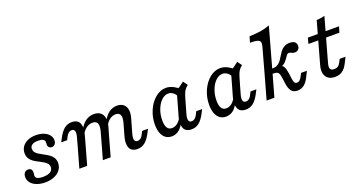

<svg xmlns="http://www.w3.org/2000/svg" viewBox="-41 -1195 3288 1762"><g transform="rotate(-20 1603.0 -314.0)"><path d="M20.7 -97.4Q20.7 -123.7 33.8 -139.1Q46.9 -154.5 69.4 -154.5Q87.9 -154.5 97.6 -144Q107.3 -133.6 107.3 -112.9Q107.3 -107.7 106.8 -102.6Q106.3 -97.4 105.4 -92.3Q105.3 -88.2 104.9 -85.7Q104.5 -83.2 104.5 -79.2Q104.5 -67.4 112.5 -59.4Q120.5 -51.5 136.5 -47.5Q152.5 -43.5 176.3 -43.5Q222.8 -43.5 248 -59.2Q273.2 -74.9 273.2 -103.9Q273.2 -122.9 262.8 -137Q252.3 -151.1 236.3 -161.3Q220.3 -171.5 192.9 -185.5Q159.7 -202.2 139.1 -216.2Q118.6 -230.1 104.4 -252Q90.2 -274 90.2 -305.2Q90.2 -341.1 109.6 -368.6Q129 -396.2 163.6 -411.2Q198.1 -426.1 242.7 -426.1Q284.6 -426.1 317.9 -413.1Q351.2 -400.2 370.1 -377.1Q388.9 -354 388.9 -324.8Q388.9 -301.6 377 -287.1Q365.1 -272.6 345.7 -272.6Q329.1 -272.6 318.7 -283.2Q308.4 -293.8 308.4 -310.8Q308.4 -315.2 308.6 -318.1Q308.8 -321 309 -325.2Q309.2 -327.9 309.3 -329.4Q309.4 -330.9 309.4 -333.4Q309.4 -352.2 293.2 -361.7Q277 -371.3 244.4 -371.3Q206.2 -371.3 186.4 -357.8Q166.5 -344.4 166.5 -320.5Q166.5 -301.5 176.9 -287.1Q187.4 -272.6 203 -262.5Q218.7 -252.3 246.8 -237.5Q280.7 -219.4 300.9 -205.5Q321.1 -191.5 335.2 -169.7Q349.4 -147.8 349.4 -117.3Q349.4 -79.8 327.7 -50.4Q305.9 -20.9 267 -4.8Q228.1 11.3 178.9 11.3Q132.9 11.3 96.9 -2.5Q60.8 -16.2 40.8 -41Q20.7 -65.7 20.7 -97.4Z M568.4 -356.8Q551.5 -356.8 537.9 -346Q524.3 -335.2 513 -313.6L498.3 -284.2H441L459.2 -319.6Q488 -375.6 519.9 -400.9Q551.9 -426.1 591.8 -426.1Q651.3 -426.1 668.8 -384.5Q686.4 -342.9 667.7 -275.7L648.6 -206.7H572.5L592.9 -281.5Q602.5 -316.8 596.8 -336.8Q591.1 -356.8 568.4 -356.8ZM572.5 -206.7H648.6L590.5 0H514.3ZM772.1 -355.9Q740.5 -355.9 713.7 -337.9Q686.9 -319.8 666.4 -285.2L664.6 -322.7Q692.7 -374.7 728.6 -400.4Q764.6 -426.1 809 -426.1Q848.4 -426.1 872.8 -407.1Q897.2 -388 903.6 -352.8Q910 -317.6 896.4 -270.7L878 -206.7H801.9L815.3 -255.9Q828.7 -305.2 818 -330.6Q807.2 -355.9 772.1 -355.9ZM801.9 -206.7H878L819.9 0H743.8ZM997.5 -355.9Q967.5 -355.9 941.5 -337.9Q915.5 -319.8 895.8 -285.2L894 -322.7Q921.3 -374.7 956.4 -400.4Q991.6 -426.1 1035 -426.1Q1072.9 -426.1 1096.9 -407.1Q1120.8 -388.1 1126.8 -353.7Q1132.8 -319.2 1119.9 -273.9L1100.7 -206.7H1024.6L1038.9 -257.9Q1052.3 -305.5 1041.6 -330.7Q1030.9 -355.9 997.5 -355.9ZM1104 -56.6Q1121 -56.6 1135 -67.4Q1149 -78.2 1159.4 -99.8L1174.2 -129.2H1231.5L1213.3 -93.8Q1184.5 -37.8 1152.5 -12.5Q1120.6 12.7 1080.7 12.7Q1021.2 12.7 1003.6 -28.9Q986.1 -70.5 1004.8 -137.7L1024.6 -206.7H1100.7L1079.5 -131.9Q1069.9 -96.6 1075.7 -76.6Q1081.4 -56.6 1104 -56.6Z M1303.7 -143.1Q1303.7 -215.9 1332.8 -281.6Q1361.9 -347.3 1410.3 -386.7Q1458.7 -426.1 1513.1 -426.1Q1547 -426.1 1582 -408.8Q1616.9 -391.5 1649.9 -358.4L1593.3 -314.2Q1580.6 -340.4 1560 -355Q1539.4 -369.7 1514.9 -369.7Q1479.9 -369.7 1449 -339.9Q1418 -310.2 1399.3 -261.2Q1380.7 -212.2 1380.7 -155.9Q1380.7 -107.3 1395.9 -83.4Q1411.1 -59.5 1442.2 -59.5Q1472 -59.5 1497.3 -80Q1522.6 -100.6 1540.7 -138.9L1540.3 -95.5Q1522 -43.8 1489.6 -16.2Q1457.1 11.3 1414.5 11.3Q1379.7 11.3 1354.9 -6.9Q1330.1 -25 1316.9 -59.7Q1303.7 -94.5 1303.7 -143.1ZM1681 -426.1 1712.5 -383.4Q1686.6 -362.3 1674.9 -342.6Q1663.2 -322.9 1651.1 -281.8L1629.4 -206.7H1553.3L1599.8 -370.8Q1617.6 -379.9 1636.4 -393.1Q1655.2 -406.4 1681 -426.1ZM1632.7 -56.6Q1649.6 -56.6 1663.6 -67.4Q1677.6 -78.2 1688.1 -99.8L1702.9 -129.2H1760.1L1742 -93.8Q1713.2 -37.8 1681.2 -12.5Q1649.3 12.7 1609.3 12.7Q1549.9 12.7 1532.3 -28.9Q1514.8 -70.5 1533.5 -137.7L1553.3 -206.7H1629.4L1608.2 -131.9Q1598.6 -96.6 1604.3 -76.6Q1610.1 -56.6 1632.7 -56.6Z M1833.6 -143.1Q1833.6 -215.9 1862.6 -281.6Q1891.7 -347.3 1940.1 -386.7Q1988.6 -426.1 2043 -426.1Q2076.9 -426.1 2111.8 -408.8Q2146.7 -391.5 2179.7 -358.4L2123.1 -314.2Q2110.5 -340.4 2089.8 -355Q2069.2 -369.7 2044.8 -369.7Q2009.8 -369.7 1978.8 -339.9Q1947.8 -310.2 1929.2 -261.2Q1910.5 -212.2 1910.5 -155.9Q1910.5 -107.3 1925.7 -83.4Q1940.9 -59.5 1972 -59.5Q2001.9 -59.5 2027.2 -80Q2052.5 -100.6 2070.5 -138.9L2070.1 -95.5Q2051.9 -43.8 2019.4 -16.2Q1986.9 11.3 1944.3 11.3Q1909.5 11.3 1884.7 -6.9Q1859.9 -25 1846.7 -59.7Q1833.6 -94.5 1833.6 -143.1ZM2210.9 -426.1 2242.3 -383.4Q2216.4 -362.3 2204.7 -342.6Q2193 -322.9 2181 -281.8L2159.3 -206.7H2083.1L2129.6 -370.8Q2147.4 -379.9 2166.2 -393.1Q2185 -406.4 2210.9 -426.1ZM2162.5 -56.6Q2179.5 -56.6 2193.5 -67.4Q2207.5 -78.2 2218 -99.8L2232.7 -129.2H2290L2271.8 -93.8Q2243 -37.8 2211.1 -12.5Q2179.1 12.7 2139.2 12.7Q2079.7 12.7 2062.1 -28.9Q2044.6 -70.5 2063.3 -137.7L2083.1 -206.7H2159.3L2138.1 -131.9Q2128.4 -96.6 2134.2 -76.6Q2139.9 -56.6 2162.5 -56.6Z M2380.9 -550.8 2397.8 -608.1Q2457.6 -608.9 2507.1 -616.9Q2556.5 -625 2598.1 -641.1L2477.2 -206.7H2401L2475.3 -475.8Q2483.3 -505.6 2479.3 -521.3Q2475.2 -537 2452.6 -543.9Q2430 -550.8 2380.9 -550.8ZM2401 -206.7H2477.2L2419 0H2342.9ZM2557.1 -87.7 2548.1 -152.6Q2545 -176.1 2538.7 -189Q2532.5 -201.9 2521.3 -207Q2510 -212.1 2490.8 -212.1H2459.7L2471.9 -258.9H2498.5Q2525.3 -258.9 2544 -269.8Q2562.7 -280.7 2574.9 -296.5Q2587.1 -312.3 2603.2 -339Q2621 -368 2634.3 -385Q2647.7 -401.9 2669.1 -414Q2690.5 -426.1 2721.2 -426.1Q2753.2 -426.1 2770 -413Q2786.8 -399.9 2786.8 -375.5Q2786.8 -353.4 2773.3 -339.8Q2759.8 -326.1 2737.2 -326.1Q2727.9 -326.1 2720.9 -328.4Q2713.9 -330.6 2705.7 -335.1Q2699.9 -337.8 2694.6 -339.6Q2689.3 -341.4 2684.3 -341.4Q2673.1 -341.4 2666.3 -334.6Q2659.5 -327.8 2649.8 -312.5Q2634.6 -289.2 2618.2 -272.3Q2601.8 -255.4 2571.5 -241.7L2571.6 -256.6Q2592.7 -248.8 2603.7 -228.5Q2614.6 -208.2 2620.3 -166.9L2628.3 -106.5Q2632.3 -80.6 2640 -69.7Q2647.7 -58.9 2662.9 -58.9Q2677.3 -58.9 2689.2 -69.3Q2701.1 -79.7 2712.5 -102.4L2727.1 -130.6H2784.3L2754.5 -71.8Q2733.5 -29.7 2705.7 -9.2Q2677.9 11.3 2642.3 11.3Q2604.8 11.3 2584.6 -12.3Q2564.4 -35.9 2557.1 -87.7Z M3107.2 -549.2 3011.4 -206.7H2935.2L3027.7 -537.3Q3068.6 -538.7 3107.2 -549.2ZM2896.4 -413.4H3200L3183.9 -356.9H2881.1ZM2914.7 -132.8 2935.2 -206.7H3011.3L2989.4 -126.6Q2979.7 -91.9 2988.6 -75.4Q2997.5 -58.9 3025.7 -58.9Q3047.5 -58.9 3062.4 -68.5Q3077.4 -78.2 3088.6 -100.8L3104 -130.6H3161.2L3131.4 -71.8Q3110.4 -29.8 3080.8 -9.3Q3051.1 11.3 3009 11.3Q2969.1 11.3 2943.7 -7.1Q2918.4 -25.5 2910.8 -57.8Q2903.2 -90.2 2914.7 -132.8Z"/></g></svg>

Font: Playfair Micro SmCond SmLight
Style: Italic
Weight: 360
Width: 4
Italic angle: -15.6°
Designer: Claus Eggers Sørensen
Foundry: Claus Eggers Sørensen
Version: Version 2.203;Glyphs 3.3 (3326)